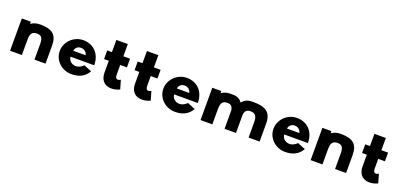

<svg xmlns="http://www.w3.org/2000/svg" viewBox="-7 -567 1920 916"><g transform="rotate(20 953.0 -108.5)"><path d="M82 0V-77C82 -109 91 -121 115 -121C139 -121 146 -109 146 -77V0H202V-91C202 -146 176 -167 115 -167C94 -167 79 -161 68 -153V-164H22V0Z M305 -103C307 -115 316 -129 336 -129C353 -129 366 -117 368 -103ZM379 -56C343 -20 303 -45 303 -72H423C423 -132 384 -167 334 -167C285 -167 245 -127 245 -80C245 -33 285 5 334 5C371 5 400 -7 419 -40Z M481 -160H457V-116H481V-56C481 -29 493 4 538 4C561 4 579 -6 579 -6L566 -51C566 -51 560 -46 552 -46C543 -46 539 -53 539 -67V-116H573V-160H539V-222H481Z M636 -160H612V-116H636V-56C636 -29 648 4 693 4C716 4 734 -6 734 -6L721 -51C721 -51 715 -46 707 -46C698 -46 694 -53 694 -67V-116H728V-160H694V-222H636Z M831 -103C833 -115 842 -129 862 -129C879 -129 892 -117 894 -103ZM905 -56C869 -20 829 -45 829 -72H949C949 -132 910 -167 860 -167C811 -167 771 -127 771 -80C771 -33 811 5 860 5C897 5 926 -7 945 -40Z M1049 0V-77C1049 -109 1058 -121 1081 -121C1101 -121 1108 -113 1111 -93V0H1169V-93C1172 -113 1180 -121 1200 -121C1223 -121 1233 -109 1233 -77V0H1289V-91C1289 -146 1261 -167 1200 -167C1174 -167 1159 -166 1140 -144C1124 -166 1107 -167 1081 -167C1060 -167 1046 -161 1035 -153V-164H989V0Z M1390 -103C1392 -115 1401 -129 1421 -129C1438 -129 1451 -117 1453 -103ZM1464 -56C1428 -20 1388 -45 1388 -72H1508C1508 -132 1469 -167 1419 -167C1370 -167 1330 -127 1330 -80C1330 -33 1370 5 1419 5C1456 5 1485 -7 1504 -40Z M1608 0V-77C1608 -109 1617 -121 1641 -121C1665 -121 1672 -109 1672 -77V0H1728V-91C1728 -146 1702 -167 1641 -167C1620 -167 1605 -161 1594 -153V-164H1548V0Z M1791 -160H1767V-116H1791V-56C1791 -29 1803 4 1848 4C1871 4 1889 -6 1889 -6L1876 -51C1876 -51 1870 -46 1862 -46C1853 -46 1849 -53 1849 -67V-116H1883V-160H1849V-222H1791Z"/></g></svg>

Font: Hussar Tani
Style: Dwa
Weight: 700
Foundry: Cannot Into Space Fonts
Version: Version 0.92